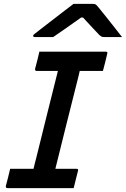

<svg xmlns="http://www.w3.org/2000/svg" viewBox="-20 -965 646 985"><path d="M358 0H19Q8 0 10 -11Q22 -55 32 -99H152Q155 -113 159 -128Q163 -143 166 -155Q193 -265 221 -377Q249 -489 277 -601H168Q163 -601 161 -604.5Q159 -608 160 -612Q172 -656 182 -700H522Q534 -700 530 -689Q520 -645 508 -601H389Q387 -589 383.5 -577Q380 -565 378 -555Q349 -441 320.5 -326.5Q292 -212 264 -99H372Q384 -99 380 -88Q375 -66 369 -44.5Q363 -23 358 0ZM357 -945H459Q466 -945 471 -942Q476 -939 487 -925Q496 -914 516.5 -888.5Q537 -863 561 -832.5Q585 -802 606 -775H517Q505 -775 501 -777Q497 -779 490 -785Q478 -797 457.5 -819.5Q437 -842 406 -875H396Q351 -843 316 -818.5Q281 -794 253 -775H160Q149 -775 150 -782Q151 -786 156 -790Q161 -794 179 -808Q201 -825 234.5 -851Q268 -877 302 -903Q336 -929 357 -945Z"/></svg>

Font: Recursive Sn Lnr St Med
Style: Italic
Weight: 500
Italic angle: -15°
Version: Version 1.079;hotconv 1.0.112;makeotfexe 2.5.65598; ttfautoh